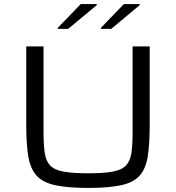

<svg xmlns="http://www.w3.org/2000/svg" viewBox="-20 -916 866 944"><path d="M414 8Q312 8 251 -5.5Q190 -19 159.5 -53Q129 -87 119 -147.5Q109 -208 109 -303V-688H194V-271Q194 -207 199.5 -166.5Q205 -126 225.5 -103.5Q246 -81 291 -72.5Q336 -64 414 -64Q491 -64 535.5 -72.5Q580 -81 600.5 -103.5Q621 -126 626.5 -166.5Q632 -207 632 -271V-688H716V-303Q716 -208 706.5 -147.5Q697 -87 667 -53Q637 -19 576.5 -5.5Q516 8 414 8ZM264 -774V-779L377 -896H456V-891L315 -774ZM476 -774V-779L589 -896H667V-891L527 -774Z"/></svg>

Font: Saira Expanded
Style: Regular
Weight: 400
Width: 7
Designer: Hector Gatti with collaboration of the Omnibus-Type team
Foundry: Omnibus-Type
Version: Version 1.100; ttfautohint (v1.8.3)